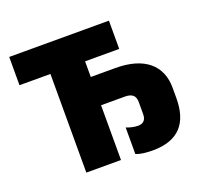

<svg xmlns="http://www.w3.org/2000/svg" viewBox="-124 -860 1078 1015"><g transform="rotate(-20 414.5 -352.0)"><path d="M570 10C719 10 781 -71 781 -207V-266C781 -391 696 -467 533 -467H394V-555H586V-714H25V-555H199V0H394V-308H528C569 -308 587 -291 587 -256V-188C587 -157 573 -139 541 -139C522 -139 495 -145 476 -153V-4C500 7 537 10 570 10Z"/></g></svg>

Font: Noto Sans UI Black
Style: Regular
Weight: 900
Designer: Monotype Design Team
Foundry: Monotype Imaging Inc.
Version: Version 1.901